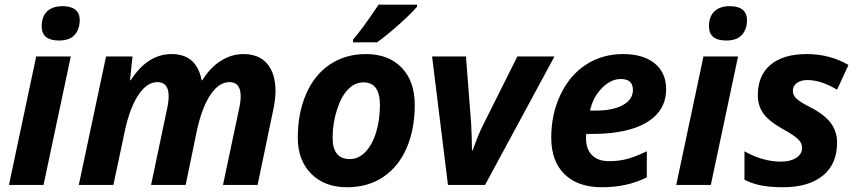

<svg xmlns="http://www.w3.org/2000/svg" viewBox="-20 -786 3646 816"><path d="M165 0 280.8 -545.9H133.8L18.1 0ZM157.2 -673.8C157.2 -633.8 181.8 -613.8 231 -613.8C260.9 -613.8 283 -621.8 297.4 -637.9C311.7 -654.1 318.8 -675.1 318.8 -701.2C318.8 -720 312.7 -734.5 300.3 -744.6C287.9 -754.7 269.9 -759.8 246.1 -759.8C217.8 -759.8 195.9 -752.5 180.4 -738C165 -723.6 157.2 -702.1 157.2 -673.8Z M709 -556.2C641 -556.2 583.2 -519 535.6 -444.8H532.7L543 -545.9H430.7L314.9 0H461.9L509.8 -226.1C523.8 -292.5 543 -344.2 567.4 -381.3C591.8 -418.5 619 -437 648.9 -437C680.8 -437 696.8 -417 696.8 -377C696.8 -360.4 694.2 -341 689 -318.8L622.1 0H769L815.9 -227.1C830.2 -294.1 849.5 -345.9 873.8 -382.3C898 -418.8 925.1 -437 955.1 -437C987 -437 1002.9 -417 1002.9 -377C1002.9 -360.4 1000.3 -341 995.1 -318.8L927.7 0H1074.7L1139.6 -311C1147.1 -344.9 1150.9 -374.2 1150.9 -398.9C1150.9 -448.4 1139.2 -487 1116 -514.6C1092.7 -542.3 1058.9 -556.2 1014.6 -556.2C980.5 -556.2 948.3 -546.5 918.2 -527.3C888.1 -508.1 862 -480.6 839.8 -444.8H836.9C822.9 -519 780.3 -556.2 709 -556.2Z M1742.7 -339.8C1742.7 -407.2 1724.1 -460.1 1687 -498.5C1649.9 -536.9 1599.4 -556.2 1535.6 -556.2C1476.7 -556.2 1425.3 -541.3 1381.3 -511.5C1337.4 -481.7 1303.8 -439.7 1280.5 -385.5C1257.2 -331.3 1245.6 -269.5 1245.6 -200.2C1245.6 -136.7 1264.6 -85.9 1302.5 -47.6C1340.4 -9.4 1391.1 9.8 1454.6 9.8C1514.2 9.8 1565.6 -4.8 1608.9 -33.9C1652.2 -63.1 1685.3 -104.2 1708.3 -157.2C1731.2 -210.3 1742.7 -271.2 1742.7 -339.8ZM1594.7 -339.8C1594.7 -297.9 1589.3 -259 1578.4 -223.4C1567.5 -187.7 1552.2 -159.9 1532.7 -139.9C1513.2 -119.9 1491.2 -109.9 1466.8 -109.9C1418 -109.9 1393.6 -140 1393.6 -200.2C1393.6 -240.9 1399.7 -280.4 1411.9 -318.8C1424.1 -357.3 1439.9 -386.4 1459.2 -406.2C1478.6 -426.1 1500.5 -436 1524.9 -436C1571.5 -436 1594.7 -404 1594.7 -339.8ZM1480.5 -618.2V-606H1582.5C1610.5 -626.1 1642.1 -651.9 1677.2 -683.3C1712.4 -714.8 1737.5 -739.6 1752.4 -757.8V-766.1H1588.9C1542.3 -696.1 1506.2 -646.8 1480.5 -618.2Z M1988.8 -147H1985.8C1985.8 -178.9 1984.7 -216.5 1982.4 -259.8L1960.4 -545.9H1816.4L1883.8 0H2041.5L2336.4 -545.9H2178.7L2033.7 -255.9C2021.6 -233.1 2006.7 -196.8 1988.8 -147Z M2538.6 9.8C2609.5 9.8 2673 -4.2 2729 -32.2V-143.1C2696.1 -127.4 2668.1 -116.5 2645 -110.4C2621.9 -104.2 2596.2 -101.1 2567.9 -101.1C2536.6 -101.1 2512.6 -109.6 2495.8 -126.7C2479.1 -143.8 2470.7 -167.2 2470.7 -196.8V-206.5L2471.7 -216.8H2496.6C2597.5 -216.8 2675.1 -233.3 2729.5 -266.4C2783.9 -299.4 2811 -346.4 2811 -407.2C2811 -453.5 2794.9 -489.8 2762.7 -516.4C2730.5 -542.9 2685.5 -556.2 2627.9 -556.2C2570 -556.2 2518.1 -541.6 2472.2 -512.5C2426.3 -483.3 2389.9 -441 2363 -385.5C2336.2 -330 2322.8 -268.6 2322.8 -201.2C2322.8 -134.1 2341.6 -82.2 2379.4 -45.4C2417.2 -8.6 2470.2 9.8 2538.6 9.8ZM2618.7 -450.2C2652.8 -450.2 2669.9 -434.7 2669.9 -403.8C2669.9 -376.8 2655.8 -355.4 2627.7 -339.6C2599.5 -323.8 2560.2 -315.9 2509.8 -315.9H2487.8C2495.6 -353.4 2512.2 -385.1 2537.6 -411.1C2563 -437.2 2590 -450.2 2618.7 -450.2Z M3001 0 3116.7 -545.9H2969.7L2854 0ZM2993.2 -673.8C2993.2 -633.8 3017.7 -613.8 3066.9 -613.8C3096.8 -613.8 3119 -621.8 3133.3 -637.9C3147.6 -654.1 3154.8 -675.1 3154.8 -701.2C3154.8 -720 3148.6 -734.5 3136.2 -744.6C3123.9 -754.7 3105.8 -759.8 3082 -759.8C3053.7 -759.8 3031.8 -752.5 3016.4 -738C3000.9 -723.6 2993.2 -702.1 2993.2 -673.8Z M3537.6 -180.2C3537.6 -211.4 3528.6 -239.1 3510.7 -263.2C3492.8 -287.3 3463.9 -309.6 3423.8 -330.1C3395.2 -344.7 3375.7 -356.9 3365.2 -366.5C3354.8 -376.1 3349.6 -387.2 3349.6 -399.9C3349.6 -413.9 3355.3 -425 3366.7 -433.3C3378.1 -441.7 3393.1 -445.8 3411.6 -445.8C3450 -445.8 3492 -432.1 3537.6 -404.8L3585.9 -509.8C3533.2 -540.7 3474.1 -556.2 3408.7 -556.2C3342 -556.2 3290.6 -540.9 3254.6 -510.5C3218.7 -480.1 3200.7 -437.2 3200.7 -381.8C3200.7 -351.9 3208.5 -325.9 3224.1 -304C3239.7 -282 3267.3 -259.9 3306.6 -237.8C3337.2 -220.9 3358.6 -206.9 3370.6 -195.8C3382.6 -184.7 3388.7 -172.2 3388.7 -158.2C3388.7 -140 3380.4 -125.6 3363.8 -115C3347.2 -104.4 3325.8 -99.1 3299.8 -99.1C3247.1 -99.1 3195.1 -113.8 3144 -143.1V-22C3166.5 -10.6 3190.7 -2.4 3216.6 2.4C3242.4 7.3 3272.8 9.8 3307.6 9.8C3379.9 9.8 3436.3 -6.6 3476.8 -39.3C3517.3 -72 3537.6 -119 3537.6 -180.2Z"/></svg>

Font: OpenSans
Style: Bold Italic
Weight: 700
Italic angle: -12°
Foundry: Ascender Corporation
Version: Version 1.10; ttfautohint (v1.2) -l 8 -r 50 -G 200 -x 14 -D 